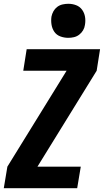

<svg xmlns="http://www.w3.org/2000/svg" viewBox="-20 -995 549 1015"><path d="M0 0 19 -114 332 -621H103L121 -735H509L491 -621L178 -114H407L388 0ZM341 -795Q319 -795 299 -802.5Q279 -810 267.5 -826.5Q256 -843 252.5 -864Q249 -885 252 -907Q255 -922 262.5 -935.5Q270 -949 282.5 -958.5Q295 -968 310.5 -971.5Q326 -975 341 -975Q363 -975 382.5 -967.5Q402 -960 414 -943.5Q426 -927 429.5 -906Q433 -885 429 -863Q427 -848 419 -834.5Q411 -821 398.5 -811.5Q386 -802 371 -798.5Q356 -795 341 -795Z"/></svg>

Font: Iosevka SS18 Heavy
Style: Italic
Weight: 900
Italic angle: -9°
Monospace: yes
Designer: Belleve Invis
Foundry: Belleve Invis
Version: Version 25.1.1; ttfautohint (v1.8.4)